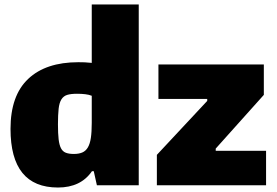

<svg xmlns="http://www.w3.org/2000/svg" viewBox="-20 -828 1240 858"><path d="M681 -136 906 -377V-386H688V-540H1159V-404L944 -164V-154H1169V0H681ZM239 10Q27 10 27 -252Q27 -401 106 -475.5Q185 -550 330 -550Q344 -550 358.5 -549.5Q373 -549 390 -547V-808H600V0H413L399 -63H391Q341 10 239 10ZM310 -140Q332 -140 347.5 -146.5Q363 -153 372.5 -169Q382 -185 386 -211.5Q390 -238 390 -279V-400Q378 -405 361 -407Q344 -409 324 -409Q297 -409 280.5 -404Q264 -399 254.5 -384Q245 -369 242 -342Q239 -315 239 -272Q239 -231 242 -205.5Q245 -180 252.5 -165.5Q260 -151 274 -145.5Q288 -140 310 -140Z"/></svg>

Font: Encode Sans Narrow
Style: Black
Weight: 900
Designer: Pablo Impallari, Andres Torresi
Foundry: Pablo Impallari, Andres Torresi
Version: Version 1.000; ttfautohint (v1.00) -l 8 -r 50 -G 200 -x 14 -